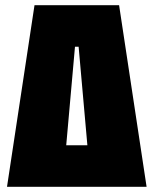

<svg xmlns="http://www.w3.org/2000/svg" viewBox="-20 -720 592 740"><path d="M439 -700 545 0H331L283 -540H269L221 0H7L113 -700ZM40 0V-160H350V0Z"/></svg>

Font: Tektur Condensed ExtraBold
Style: Regular
Weight: 800
Width: 3
Designer: Adam Jagosz
Foundry: Adam Jagosz
Version: Version 1.005;gftools[0.9.30]